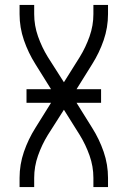

<svg xmlns="http://www.w3.org/2000/svg" viewBox="-20 -755 515 775"><path d="M59 0V-37Q59 -91 76.5 -142Q94 -193 123 -239L186 -340H87V-395H186L123 -496Q94 -542 76.5 -593Q59 -644 59 -698V-735H118V-698Q118 -652 133.5 -608Q149 -564 173 -525L238 -423L302 -525Q326 -564 341.5 -608Q357 -652 357 -698V-735H416V-698Q416 -644 398.5 -593Q381 -542 352 -496L289 -395H388V-340H289L352 -239Q381 -193 398.5 -142Q416 -91 416 -37V0H357V-37Q357 -83 341.5 -127Q326 -171 302 -210L238 -312L173 -210Q149 -171 133.5 -127Q118 -83 118 -37V0Z"/></svg>

Font: Iosevka QP Light
Style: Regular
Weight: 300
Designer: Belleve Invis
Foundry: Belleve Invis
Version: Version 20.0.0; ttfautohint (v1.8.4)